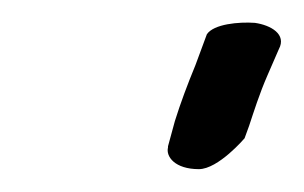

<svg xmlns="http://www.w3.org/2000/svg" viewBox="-20 -612 266 168"><path d="M127 -484V-483C125 -475 133 -464 154 -464C171 -464 194 -491 194 -491L198 -502C202 -514 207 -530 214 -546L224 -569C231 -582 217 -590 203 -592C189 -593 167 -591 161 -582L151 -555C144 -538 138 -522 133 -506Z"/></svg>

Font: Stray Cat
Style: ExBdCnObl
Weight: 800
Version: Version 1.0